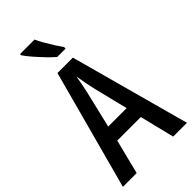

<svg xmlns="http://www.w3.org/2000/svg" viewBox="-286 -1011 1083 1083"><g transform="rotate(-45 255.5 -470.0)"><path d="M401 0 350 -207H162L110 0H0L193 -715H316L511 0ZM329 -299 276 -514Q270 -540 264.5 -570.5Q259 -601 255 -626Q251 -599 245 -570Q239 -541 233 -514L182 -299ZM235 -940Q245 -918 261 -890Q277 -862 293.5 -836Q310 -810 323 -792V-780H256Q236 -797 209 -825Q182 -853 157 -882Q132 -911 119 -931V-940Z"/></g></svg>

Font: Avrile Sans Condensed Medium
Style: Regular
Weight: 500
Width: 3
Designer: Monotype Design Team
Foundry: Monotype Imaging Inc.
Version: Version 2.001;September 10, 2019;FontCreator 11.5.0.2425 64-